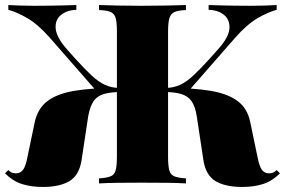

<svg xmlns="http://www.w3.org/2000/svg" viewBox="-36 -728 1131 762"><path d="M634 -379Q732 -379 800 -367.5Q868 -356 907 -327Q946 -298 957 -244L986 -105Q993 -68 1003.5 -54Q1014 -40 1032 -40Q1041 -40 1048 -43Q1055 -46 1062 -53L1075 -40Q1044 -9 1007.5 2.5Q971 14 925 14Q858 14 819 -9.5Q780 -33 771 -94L745 -266Q739 -305 724.5 -326Q710 -347 683 -355Q656 -363 610 -363H601V-379ZM1062 -708V-689Q1028 -680 986.5 -656Q945 -632 898 -579L709 -363H625V-379Q654 -380 679 -391.5Q704 -403 731.5 -428.5Q759 -454 796 -495L830 -533Q872 -580 874.5 -614.5Q877 -649 853.5 -668.5Q830 -688 792 -689V-708Q820 -707 844.5 -706.5Q869 -706 896.5 -705.5Q924 -705 961 -705Q993 -705 1017.5 -706Q1042 -707 1062 -708ZM702 -708V-688Q672 -687 657 -680.5Q642 -674 636.5 -656.5Q631 -639 631 -602V-106Q631 -70 636 -52Q641 -34 656.5 -28Q672 -22 702 -20V0Q674 -2 626 -2.5Q578 -3 524 -3Q478 -3 432 -2.5Q386 -2 357 0V-20Q387 -22 402.5 -28Q418 -34 423 -52Q428 -70 428 -106V-602Q428 -639 423 -656.5Q418 -674 403 -680.5Q388 -687 357 -688V-708Q386 -707 432 -706Q478 -705 524 -705Q578 -705 626 -706Q674 -707 702 -708ZM267 -708V-689Q230 -688 206 -668.5Q182 -649 185 -614.5Q188 -580 229 -533L263 -495Q300 -454 327.5 -428.5Q355 -403 380 -391.5Q405 -380 434 -379V-363H350L161 -579Q114 -632 72.5 -656Q31 -680 -3 -689V-708Q17 -707 41.5 -706Q66 -705 98 -705Q136 -705 163 -705.5Q190 -706 214.5 -706.5Q239 -707 267 -708ZM458 -379V-363H449Q404 -363 376.5 -355Q349 -347 335 -326Q321 -305 314 -266L288 -94Q279 -33 240 -9.5Q201 14 134 14Q88 14 51.5 2.5Q15 -9 -16 -40L-3 -53Q4 -46 11 -43Q18 -40 27 -40Q45 -40 55.5 -54Q66 -68 73 -105L102 -244Q114 -298 152.5 -327Q191 -356 259 -367.5Q327 -379 425 -379Z"/></svg>

Font: Playfair Display Black
Style: Regular
Weight: 900
Designer: Claus Eggers Sørensen
Foundry: Claus Eggers Sørensen
Version: Version 1.203